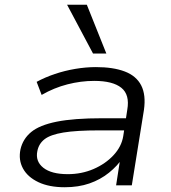

<svg xmlns="http://www.w3.org/2000/svg" viewBox="-20 -779 719 807"><path d="M252 8Q186 8 141 -13.5Q96 -35 76.5 -71Q57 -107 66 -151Q76 -195 111 -224Q146 -253 218 -267.5Q290 -282 409 -282H526L518 -231H398Q301 -231 246.5 -222Q192 -213 167.5 -194Q143 -175 137 -144Q128 -101 162 -74Q196 -47 265 -47Q323 -47 373 -68.5Q423 -90 457 -126.5Q491 -163 498 -207L515 -318Q526 -381 490 -410Q454 -439 376 -439Q320 -439 263.5 -424.5Q207 -410 155 -380L134 -435Q169 -454 210.5 -468Q252 -482 296.5 -489.5Q341 -497 383 -497Q456 -497 504.5 -478.5Q553 -460 573.5 -420Q594 -380 585 -317L534 0H468L486 -116L497 -117Q474 -82 438 -53Q402 -24 356 -8Q310 8 252 8ZM371 -554 262 -759H345L427 -554Z"/></svg>

Font: Nunito Sans 10pt Expanded Light
Style: Italic
Weight: 300
Width: 7
Italic angle: -9°
Designer: Vernon Adams
Foundry: Vernon Adams
Version: Version 3.101;gftools[0.9.27]